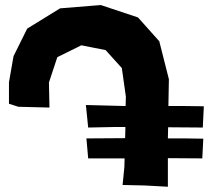

<svg xmlns="http://www.w3.org/2000/svg" viewBox="-20 -709 816 741"><path d="M14.6 -308.6 50.8 -296.9 170.9 -293.9 168.9 -390.6 201.2 -488.3 293.9 -534.2 387.7 -515.6 450.2 -446.3 465.8 -335.9 464.8 -299.8 311.5 -303.7 320.3 -216.8 419.9 -218.8H463.9V-211.9L462.9 -175.8L313.5 -174.8L320.3 -97.7H418H460.9L460 -64.5L453.1 4.9L538.1 6.8L627.9 11.7V-98.6L760.7 -97.7L764.6 -173.8L697.3 -174.8H627.9L628.9 -217.8L762.7 -216.8L766.6 -298.8L693.4 -299.8H629.9L631.8 -403.3L594.7 -549.8L512.7 -641.6L369.1 -689.5L211.9 -676.8L85 -598.6L32.2 -492.2L14.6 -391.6Z"/></svg>

Font: MaokenAssortedSans-TC
Style: Regular
Weight: 500
Version: Version 0.83